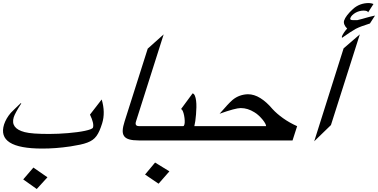

<svg xmlns="http://www.w3.org/2000/svg" viewBox="-68 -1016 2538 1289"><path d="M250.5 174.3 178.7 252.9 87.9 188.5 156.2 108.9ZM617.7 -187.5Q608.9 -159.7 599.9 -138.9Q590.8 -118.2 579.6 -102.8Q568.4 -87.4 553.5 -76.9Q538.6 -66.4 518.1 -58.6Q497.6 -50.8 470 -44.9Q442.4 -39.1 405.8 -33.2Q352.5 -25.4 306.4 -22Q260.3 -18.6 215.8 -18.6Q-91.8 -18.6 -40.5 -181.2Q-33.7 -201.2 -22.5 -220.7Q-11.2 -240.2 4.4 -258.3Q11.2 -265.6 27.8 -281.7Q44.4 -297.9 70.8 -323.2L75.2 -321.8Q53.7 -289.1 41.3 -266.1Q28.8 -243.2 24.4 -229.5Q1 -153.8 98.1 -128.9Q122.6 -122.6 163.6 -119.6Q204.6 -116.7 262.7 -116.7Q292 -116.7 324.5 -118.2Q356.9 -119.6 388.7 -122.3Q420.4 -125 450 -128.9Q479.5 -132.8 502.4 -137.7Q525.4 -142.6 539.8 -148.2Q554.2 -153.8 556.2 -159.7Q564.9 -186.5 536.1 -246.6L614.7 -348.1Q640.6 -261.2 617.7 -187.5Z M909.7 -73.2H863.8Q824.2 -73.2 800 -80.1Q775.9 -86.9 765.1 -102.3Q754.4 -117.7 755.9 -141.8Q757.3 -166 768.6 -201.2L923.8 -689.5L1030.8 -785.2L845.2 -201.2Q835 -169.4 864.7 -169.4H940.4Z M1069.3 134.3 996.6 217.3 905.8 155.8 973.1 75.2ZM1261.2 -73.2H880.9L911.6 -169.4H1162.1Q1167 -169.4 1169.9 -179.7Q1172.9 -189 1172.1 -206.3Q1171.4 -223.6 1168 -240.7Q1164.6 -257.8 1159.2 -270.5Q1153.8 -283.2 1147 -283.2L1225.1 -389.2Q1234.9 -386.7 1240.5 -373Q1246.1 -359.4 1248.5 -339.6Q1251 -319.8 1250.5 -295.7Q1250 -271.5 1248 -248Q1246.1 -224.6 1243.2 -203.6Q1240.2 -182.6 1236.8 -169.4H1292Z M1896 -73.2H1232.4L1263.2 -169.4H1718.3Q1718.8 -175.8 1712.4 -187.5Q1706.1 -199.2 1695.1 -212.6Q1684.1 -226.1 1669.9 -239.5Q1655.8 -252.9 1640.1 -262.2Q1617.2 -276.4 1594.7 -283.4Q1572.3 -290.5 1547.9 -290.5Q1512.7 -290.5 1406.2 -252.4Q1437 -288.1 1458.7 -311.3Q1480.5 -334.5 1492.7 -344.7Q1516.1 -364.3 1542.7 -373.5Q1569.3 -382.8 1596.7 -383.3Q1638.2 -383.3 1679.9 -357.4Q1721.7 -331.5 1762.2 -283.2Q1791 -252 1832.8 -222.2Q1874.5 -192.4 1926.8 -168.9Z M2415.5 -858.4Q2383.8 -848.6 2360.6 -839.8Q2337.4 -831.1 2320.3 -822.3Q2305.2 -814 2282 -798.8Q2258.8 -783.7 2227.5 -761.7V-772Q2229 -776.4 2232.9 -783.4Q2236.8 -790.5 2241.9 -798.1Q2247.1 -805.7 2252.7 -812.7Q2258.3 -819.8 2262.7 -824.2Q2249.5 -836.9 2243.9 -851.1Q2238.3 -865.2 2242.2 -877.9Q2247.6 -894.5 2262.5 -913.8Q2277.3 -933.1 2301.8 -955.6Q2346.2 -995.6 2408.7 -995.6Q2416.5 -995.6 2423.6 -993.9Q2430.7 -992.2 2439.5 -989.3L2403.3 -933.1Q2400.4 -944.8 2371.6 -944.8Q2358.4 -944.8 2344.2 -940.9Q2330.1 -937 2317.9 -929.9Q2305.7 -922.9 2296.4 -913.6Q2287.1 -904.3 2283.7 -893.6Q2279.8 -880.9 2301.3 -880.9H2331.1Q2350.6 -885.3 2364.7 -889.4Q2378.9 -893.6 2391.8 -897.2Q2404.8 -900.9 2418.2 -904.3Q2431.6 -907.7 2449.7 -911.6ZM2153.8 -176.3 2041.5 -67.4 2238.8 -691.4 2347.7 -785.2Z"/></svg>

Font: XB Khoramshahr
Style: Italic
Weight: 400
Italic angle: -12°
Designer: Behnam
Foundry: Irmug
Version: Version 8.005 2009